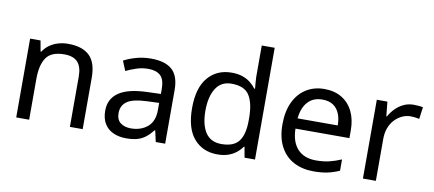

<svg xmlns="http://www.w3.org/2000/svg" viewBox="-69 -1018 2909 1286"><g transform="rotate(10 1385.5 -375.0)"><path d="M343 -546Q439 -546 488 -499.5Q537 -453 537 -349V0H450V-343Q450 -408 421 -440Q392 -472 330 -472Q241 -472 207 -422Q173 -372 173 -278V0H85V-536H156L169 -463H174Q192 -491 218.5 -509.5Q245 -528 277 -537Q309 -546 343 -546Z M906 -545Q1004 -545 1051 -502Q1098 -459 1098 -365V0H1034L1017 -76H1013Q990 -47 965.5 -27.5Q941 -8 909.5 1Q878 10 833 10Q785 10 746.5 -7Q708 -24 686 -59.5Q664 -95 664 -149Q664 -229 727 -272.5Q790 -316 921 -320L1012 -323V-355Q1012 -422 983 -448Q954 -474 901 -474Q859 -474 821 -461.5Q783 -449 750 -433L723 -499Q758 -518 806 -531.5Q854 -545 906 -545ZM932 -259Q832 -255 793.5 -227Q755 -199 755 -148Q755 -103 782.5 -82Q810 -61 853 -61Q921 -61 966 -98.5Q1011 -136 1011 -214V-262Z M1454 10Q1354 10 1294 -59.5Q1234 -129 1234 -267Q1234 -405 1294.5 -475.5Q1355 -546 1455 -546Q1497 -546 1528 -535.5Q1559 -525 1582 -507Q1605 -489 1621 -467H1627Q1626 -480 1623.5 -505.5Q1621 -531 1621 -546V-760H1709V0H1638L1625 -72H1621Q1605 -49 1582 -30.5Q1559 -12 1527.5 -1Q1496 10 1454 10ZM1468 -63Q1553 -63 1587.5 -109.5Q1622 -156 1622 -250V-266Q1622 -366 1589 -419.5Q1556 -473 1467 -473Q1396 -473 1360.5 -416.5Q1325 -360 1325 -265Q1325 -169 1360.5 -116Q1396 -63 1468 -63Z M2086 -546Q2155 -546 2204.5 -516Q2254 -486 2280.5 -431.5Q2307 -377 2307 -304V-251H1940Q1942 -160 1986.5 -112.5Q2031 -65 2111 -65Q2162 -65 2201.5 -74.5Q2241 -84 2283 -102V-25Q2242 -7 2202 1.5Q2162 10 2107 10Q2031 10 1972.5 -21Q1914 -52 1881.5 -113.5Q1849 -175 1849 -264Q1849 -352 1878.5 -415Q1908 -478 1961.5 -512Q2015 -546 2086 -546ZM2085 -474Q2022 -474 1985.5 -433.5Q1949 -393 1942 -321H2215Q2215 -367 2201 -401Q2187 -435 2158.5 -454.5Q2130 -474 2085 -474Z M2693 -546Q2708 -546 2725.5 -544.5Q2743 -543 2756 -540L2745 -459Q2732 -462 2716.5 -464Q2701 -466 2687 -466Q2656 -466 2628 -453Q2600 -440 2578 -416.5Q2556 -393 2543.5 -360Q2531 -327 2531 -286V0H2443V-536H2515L2525 -438H2529Q2546 -468 2570 -492.5Q2594 -517 2625 -531.5Q2656 -546 2693 -546Z"/></g></svg>

Font: lbangla85
Style: Book
Weight: 400
Designer: Jelle Bosma - Monotype Design Team
Foundry: Monotype Imaging Inc.
Version: Version 2.003